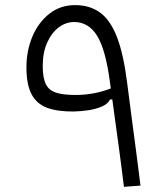

<svg xmlns="http://www.w3.org/2000/svg" viewBox="-20 -723 626 748"><path d="M462.9 4.9Q452.6 -79.6 441.2 -162.4Q429.7 -245.1 417.5 -335.4H408.7Q400.4 -318.4 377 -308.1Q353.5 -297.9 324 -293.5Q294.4 -289.1 266.6 -288.6Q203.6 -288.1 163.1 -303.2Q122.6 -318.4 102.8 -356.2Q83 -394 83 -460.4Q83 -525.9 106.4 -581.1Q129.9 -636.2 172.6 -669.7Q215.3 -703.1 272.5 -703.1Q329.1 -703.1 369.1 -674.6Q409.2 -646 435.1 -580.1Q460.9 -514.2 475.1 -402.3Q484.4 -329.6 492.9 -264.9Q501.5 -200.2 510 -136Q518.6 -71.8 527.3 0ZM411.6 -378.4Q409.7 -391.6 408.2 -403.8Q391.6 -529.8 358.4 -583.5Q325.2 -637.2 269 -637.2Q236.8 -637.2 209 -616.5Q181.2 -595.7 163.8 -557.1Q146.5 -518.6 146.5 -465.8Q146.5 -419.4 158.7 -395Q170.9 -370.6 199 -361.8Q227.1 -353 273.9 -353Q346.2 -353 411.6 -378.4Z"/></svg>

Font: Cascadia Mono PL Light
Style: Regular
Weight: 300
Monospace: yes
Designer: Aaron Bell
Foundry: Saja Typeworks
Version: Version 2404.023; ttfautohint (v1.8.4)